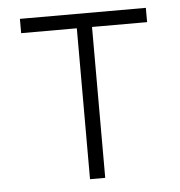

<svg xmlns="http://www.w3.org/2000/svg" viewBox="-44 -572 576 614"><g transform="rotate(-5 244.0 -265.0)"><path d="M42 -530.3H446.3V-484.4H269.5V0H220.7V-484.4H42Z"/></g></svg>

Font: Pretendard GOV ExtraLight
Style: Regular
Weight: 200
Designer: Base glyphs from Inter by Rasmus Andersson; Hangeul glyphs from Noto Sans CJK(Source Han Sans) by Jang Soo-young and Kan
Foundry: Kil Hyung-jin
Version: Version 1.309